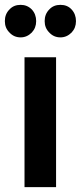

<svg xmlns="http://www.w3.org/2000/svg" viewBox="-20 -771 333 791"><path d="M81 -535V0H211V-535ZM111 -732C98 -745 83 -751 65 -751C46 -751 31 -745 19 -732C6 -719 0 -703 0 -684C0 -665 6 -650 19 -637C31 -624 46 -617 65 -617C83 -617 98 -624 111 -637C123 -650 129 -665 129 -684C129 -703 123 -719 111 -732ZM275 -732C263 -745 248 -751 229 -751C210 -751 195 -745 183 -732C170 -719 164 -703 164 -684C164 -665 170 -650 183 -637C195 -624 210 -617 229 -617C247 -617 262 -624 275 -637C287 -650 293 -665 293 -684C293 -703 287 -719 275 -732Z"/></svg>

Font: Argentum Sans Medium
Style: Regular
Weight: 500
Designer: Julieta Ulanovsky
Foundry: Julieta Ulanovsky
Version: Version 5.001;January 29, 2019;FontCreator 11.5.0.2425 64-bi